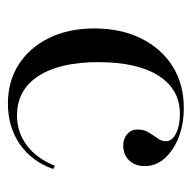

<svg xmlns="http://www.w3.org/2000/svg" viewBox="-20 -447 478 478"><g transform="rotate(90 219.0 -208.0)"><path d="M237.9 11.3Q182.3 11.3 140.3 -15.7Q98.4 -42.7 74.6 -91.1Q50.8 -139.5 50.8 -204Q50.8 -270.2 75.8 -320.6Q100.8 -371 145.2 -398.8Q189.5 -426.6 248.4 -426.6Q289.5 -426.6 322.2 -413.7Q354.8 -400.8 374.2 -379Q393.5 -357.3 393.5 -329Q393.5 -305.6 379.4 -290.7Q365.3 -275.8 342.7 -275.8Q325 -275.8 313.7 -285.9Q302.4 -296 302.4 -311.3Q302.4 -327.4 309.7 -339.1Q316.9 -350.8 324.2 -360.9Q331.5 -371 331.5 -382.3Q331.5 -397.6 312.1 -407.3Q292.7 -416.9 263.7 -416.9Q202.4 -416.9 168.5 -363.7Q134.7 -310.5 134.7 -213.7Q134.7 -117.7 169.4 -64.5Q204 -11.3 267.7 -11.3Q308.9 -11.3 341.5 -35.5Q374.2 -59.7 392.7 -105.6L400.8 -101.6Q382.3 -48.4 339.1 -18.5Q296 11.3 237.9 11.3Z"/></g></svg>

Font: Playfair 144pt
Style: Regular
Weight: 400
Designer: Claus Eggers Sørensen
Foundry: Claus Eggers Sørensen
Version: Version 2.001;gftools[0.9.30]